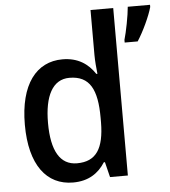

<svg xmlns="http://www.w3.org/2000/svg" viewBox="-54 -809 767 868"><g transform="rotate(-5 329.5 -375.0)"><path d="M243 10C314 10 359 -22 389 -69H394L411 0H492V-760H389V-555C389 -532 392 -494 395 -470H390C359 -517 313 -549 243 -549C124 -549 48 -452 48 -269C48 -86 123 10 243 10ZM659 -750V-760H558C555 -721 540 -645 530 -612V-600H589C617 -643 648 -710 659 -750ZM268 -75C191 -75 153 -142 153 -268C153 -391 191 -463 267 -463C360 -463 392 -398 392 -271V-250C391 -132 356 -75 268 -75Z"/></g></svg>

Font: Noto Sans Myanmar UI SemiCondensed Medium
Style: Regular
Weight: 500
Width: 4
Designer: Monotype Design Team
Foundry: Monotype Imaging Inc.
Version: Version 2.103